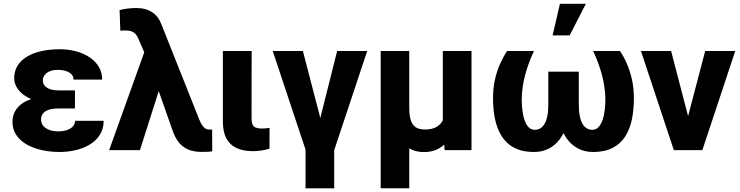

<svg xmlns="http://www.w3.org/2000/svg" viewBox="-20 -800 3942 1023"><path d="M256.3 -287.1H379.4V-222.2H291.5Q264.2 -222.2 243.2 -216.1Q222.2 -210 210.4 -197Q198.7 -184.1 198.7 -161.6Q198.7 -150.4 204.1 -139.2Q209.5 -127.9 220.9 -119.4Q232.4 -110.8 249 -105.5Q265.6 -100.1 288.6 -100.1Q319.3 -100.1 339.6 -107.9Q359.9 -115.7 369.9 -128.4Q379.9 -141.1 379.9 -156.2H532.2Q532.2 -113.3 512.2 -81.8Q492.2 -50.3 458.5 -30Q424.8 -9.8 383.1 0Q341.3 9.8 298.3 9.8Q245.1 9.8 199.2 -1Q153.3 -11.7 119.1 -32.2Q85 -52.7 65.7 -82.3Q46.4 -111.8 46.4 -149.4Q46.4 -182.6 60.8 -208.3Q75.2 -233.9 102.3 -251.5Q129.4 -269 168.5 -278.1Q207.5 -287.1 256.3 -287.1ZM379.4 -252H256.3Q212.4 -252 175.5 -262.2Q138.7 -272.5 111.6 -290.8Q84.5 -309.1 70.1 -333Q55.7 -356.9 55.7 -383.8Q55.7 -421.4 73.5 -450Q91.3 -478.5 123.5 -498Q155.8 -517.6 200.4 -527.6Q245.1 -537.6 298.3 -537.6Q344.7 -537.6 385.5 -526.6Q426.3 -515.6 457.5 -494.6Q488.8 -473.6 506.6 -443.8Q524.4 -414.1 524.4 -376H371.6Q371.6 -393.1 360.8 -404.3Q350.1 -415.5 331.3 -421.6Q312.5 -427.7 288.6 -427.7Q259.8 -427.7 242.2 -419.2Q224.6 -410.6 216.3 -397.9Q208 -385.3 208 -371.1Q208 -358.9 213.6 -349.4Q219.2 -339.8 230 -332.8Q240.7 -325.7 256.3 -322Q272 -318.4 291.5 -318.4H379.4Z M831.5 -333 725.6 0H561.5L756.3 -543L860.4 -541.5ZM704.6 -757.3Q731.4 -757.3 752.9 -751.5Q774.4 -745.6 791 -734.6Q807.6 -723.6 819.8 -707.8Q832 -691.9 839.4 -671.9L1041 -165Q1046.4 -151.4 1053.5 -138.7Q1060.5 -126 1070.6 -117.9Q1080.6 -109.9 1094.2 -109.9Q1098.6 -109.9 1102.5 -109.9Q1106.4 -109.9 1110.4 -109.9L1110.8 6.3Q1099.1 8.3 1085.2 8.8Q1071.3 9.3 1053.7 9.3Q1010.3 9.3 980.2 -4.4Q950.2 -18.1 931.2 -43.2Q912.1 -68.4 900.4 -102.1L771.5 -468.3L717.3 -593.8Q710.9 -609.4 701.7 -619.1Q692.4 -628.9 679.9 -633.3Q667.5 -637.7 651.4 -637.7Q644 -637.7 637.5 -637.5Q630.9 -637.2 621.1 -636.7L617.2 -746.1Q635.3 -751.5 660.4 -754.4Q685.5 -757.3 704.6 -757.3Z M1167.5 -528.3H1320.8L1320.3 -169.9Q1320.3 -147.9 1325.7 -136.2Q1331.1 -124.5 1343.3 -119.9Q1355.5 -115.2 1374.5 -115.2Q1388.2 -115.2 1397.9 -116.2Q1407.7 -117.2 1416 -118.7V-7.8Q1396 -2 1374.3 1.7Q1352.5 5.4 1327.1 5.4Q1277.3 5.4 1241.5 -10.7Q1205.6 -26.9 1186.5 -61.8Q1167.5 -96.7 1167.5 -152.8Z M1760.7 -39.1V203.6H1607.9V-39.1ZM1676.3 -130.4 1776.4 -528.3H1936.5L1760.7 0H1657.2ZM1593.8 -528.3 1698.2 -127 1712.4 0H1608.9L1433.1 -528.3Z M2339.4 -528.3H2492.2V0H2349.1L2339.4 -122.1ZM2356.9 -245.6 2419.9 -246.6Q2419.9 -190.9 2408.7 -144Q2397.5 -97.2 2374.8 -62.5Q2352.1 -27.8 2318.4 -8.8Q2284.7 10.3 2239.7 10.3Q2205.1 10.3 2176.5 -1.5Q2147.9 -13.2 2126.7 -38.1Q2105.5 -63 2092.3 -102.1L2080.6 -225.6H2160.6Q2160.6 -189.9 2166.5 -167.2Q2172.4 -144.5 2183.6 -132.1Q2194.8 -119.6 2210.2 -114.7Q2225.6 -109.9 2245.1 -109.9Q2276.9 -109.9 2298.6 -120.1Q2320.3 -130.4 2333 -148.4Q2345.7 -166.5 2351.3 -191.4Q2356.9 -216.3 2356.9 -245.6ZM2008.3 -528.3H2160.6V203.1H2008.3Z M3140.1 -528.3H3283.2Q3303.7 -498.5 3320.3 -460.2Q3336.9 -421.9 3347.2 -376Q3357.4 -330.1 3357.4 -275.9Q3357.4 -215.3 3346.7 -163.3Q3335.9 -111.3 3311 -72.5Q3286.1 -33.7 3243.9 -12Q3201.7 9.8 3140.1 9.8Q3097.2 9.8 3062 -7.8Q3026.9 -25.4 3001.7 -59.1Q2976.6 -92.8 2963.1 -142.3Q2949.7 -191.9 2949.7 -256.3V-418H3064V-242.2Q3064 -205.1 3069.6 -179.4Q3075.2 -153.8 3085 -138.2Q3094.7 -122.6 3107.7 -115.5Q3120.6 -108.4 3135.3 -108.4Q3155.8 -108.4 3168.9 -122.6Q3182.1 -136.7 3190.4 -160.6Q3198.7 -184.6 3202.1 -214.6Q3205.6 -244.6 3205.6 -275.9Q3203.6 -341.3 3186.3 -404.5Q3168.9 -467.8 3140.1 -528.3ZM2681.6 -528.3H2825.2Q2796.4 -467.8 2779.1 -404.5Q2761.7 -341.3 2759.8 -275.9Q2759.8 -251 2762 -226.3Q2764.2 -201.7 2768.8 -180.4Q2773.4 -159.2 2781.7 -143.1Q2790 -127 2801.8 -117.7Q2813.5 -108.4 2829.6 -108.4Q2844.7 -108.4 2857.7 -115.5Q2870.6 -122.6 2880.4 -138.2Q2890.1 -153.8 2895.8 -179.4Q2901.4 -205.1 2901.4 -242.2V-418H3015.6V-256.3Q3015.6 -191.9 3002 -142.3Q2988.3 -92.8 2963.1 -59.1Q2938 -25.4 2903.1 -7.8Q2868.2 9.8 2825.2 9.8Q2775.4 9.8 2739 -4.2Q2702.6 -18.1 2677.2 -43.9Q2651.9 -69.8 2636.5 -105.5Q2621.1 -141.1 2614 -184.3Q2606.9 -227.5 2606.9 -275.9Q2606.9 -330.1 2617.2 -376Q2627.4 -421.9 2644.8 -460.2Q2662.1 -498.5 2681.6 -528.3ZM2924.3 -611.3 2963.4 -779.8H3101.6L3015.1 -611.3Z M3627 -107.9 3737.3 -528.3H3897.5L3722.2 0H3626ZM3555.7 -528.3 3665.5 -107.4 3666.5 0H3570.3L3395 -528.3Z"/></svg>

Font: Roboto ExtraBold
Style: Regular
Weight: 800
Designer: Christian Robertson
Foundry: Google
Version: Version 3.009; 2024